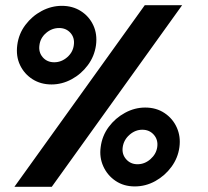

<svg xmlns="http://www.w3.org/2000/svg" viewBox="-20 -720 800 740"><path d="M35.5 0 538 -700H682L179.5 0ZM178.5 -394.5Q137 -394.5 105.2 -414.8Q73.5 -435 57.2 -469.2Q41 -503.5 46.5 -546Q52 -589.5 77.8 -623.8Q103.5 -658 140.8 -677.8Q178 -697.5 218.5 -697.5Q260 -697.5 291.8 -677.2Q323.5 -657 339.5 -622.8Q355.5 -588.5 350 -546Q344 -503 318.5 -468.8Q293 -434.5 256 -414.5Q219 -394.5 178.5 -394.5ZM189 -480Q216.5 -480 238.8 -499.2Q261 -518.5 264.5 -546Q268.5 -574 251.8 -593Q235 -612 208 -612Q180 -612 157.8 -593Q135.5 -574 132 -546Q128 -518.5 144.8 -499.2Q161.5 -480 189 -480ZM499.5 -1.5Q457 -1.5 425.5 -22.8Q394 -44 378.2 -78.8Q362.5 -113.5 368 -153Q373.5 -196.5 399 -230.8Q424.5 -265 461.8 -285.2Q499 -305.5 539.5 -305.5Q582.5 -305.5 614.2 -284.2Q646 -263 661.5 -228.2Q677 -193.5 671.5 -153Q666 -111.5 641 -77.2Q616 -43 578.8 -22.2Q541.5 -1.5 499.5 -1.5ZM510 -87Q537.5 -87 559.8 -106.5Q582 -126 586 -153Q590 -181 573 -200.5Q556 -220 528.5 -220Q501.5 -220 479.2 -200.5Q457 -181 453 -153Q449 -126 466 -106.5Q483 -87 510 -87Z"/></svg>

Font: Urbanist
Style: Bold Italic
Weight: 700
Italic angle: -8°
Designer: Corey Hu
Foundry: Corey Hu
Version: Version 1.330; ttfautohint (v1.8.4.7-5d5b)